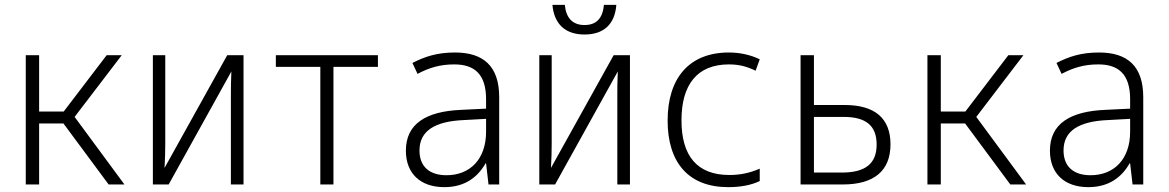

<svg xmlns="http://www.w3.org/2000/svg" viewBox="-20 -759 4810 790"><path d="M86 0H141V-251H241L427 0H492L287 -278L481 -532H419L242 -300H141V-532H86Z M609 0H674L932 -465C930 -429 930 -394 930 -359V0H982V-532H915L657 -68C659 -104 660 -135 660 -169V-532H609Z M1298 0H1352V-484H1535V-532H1115V-484H1298Z M1808 11C1894 11 1946 -31 1978 -87H1980L1990 0H2034V-359C2034 -487 1969 -543 1852 -543C1778 -543 1728 -526 1677 -500L1698 -455C1745 -480 1790 -494 1849 -494C1930 -494 1980 -456 1980 -351V-312L1878 -307C1732 -301 1650 -249 1650 -139C1650 -45 1710 11 1808 11ZM1817 -38C1749 -38 1706 -72 1706 -140C1706 -221 1770 -260 1889 -265L1980 -270V-217C1980 -104 1914 -38 1817 -38Z M2385 -617C2465 -617 2510 -660 2516 -739H2465C2460 -685 2435 -656 2385 -656C2336 -656 2309 -685 2304 -739H2253C2260 -659 2307 -617 2385 -617ZM2199 0H2264L2522 -465C2520 -429 2520 -394 2520 -359V0H2572V-532H2505L2247 -68C2249 -104 2250 -135 2250 -169V-532H2199Z M2976 11C3024 11 3068 4 3106 -14V-65C3062 -46 3023 -39 2981 -39C2847 -39 2784 -119 2784 -264C2784 -410 2848 -494 2979 -494C3020 -494 3052 -486 3089 -468L3106 -515C3069 -533 3025 -543 2979 -543C2816 -543 2727 -438 2727 -263C2727 -89 2814 11 2976 11Z M3274 0H3448C3576 0 3644 -56 3644 -165C3644 -273 3579 -327 3455 -327H3329V-532H3274ZM3329 -49V-278H3451C3542 -278 3587 -243 3587 -164C3587 -86 3541 -49 3444 -49Z M3796 0H3851V-251H3951L4137 0H4202L3997 -278L4191 -532H4129L3952 -300H3851V-532H3796Z M4458 11C4544 11 4596 -31 4628 -87H4630L4640 0H4684V-359C4684 -487 4619 -543 4502 -543C4428 -543 4378 -526 4327 -500L4348 -455C4395 -480 4440 -494 4499 -494C4580 -494 4630 -456 4630 -351V-312L4528 -307C4382 -301 4300 -249 4300 -139C4300 -45 4360 11 4458 11ZM4467 -38C4399 -38 4356 -72 4356 -140C4356 -221 4420 -260 4539 -265L4630 -270V-217C4630 -104 4564 -38 4467 -38Z"/></svg>

Font: Noto Sans Mono Condensed Light
Style: Regular
Weight: 300
Width: 3
Designer: Monotype Design Team
Foundry: Monotype Imaging Inc.
Version: Version 2.014